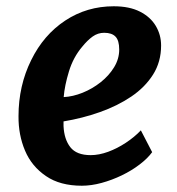

<svg xmlns="http://www.w3.org/2000/svg" viewBox="-20 -584 565 612"><path d="M241 8Q171.5 8 127 -22.5Q81 -53.5 59.8 -103.8Q38.5 -154 39 -213.5Q39 -311 79.5 -392.5Q119 -473 188 -518.5Q257 -564 342.5 -564Q392.5 -564 426 -547Q459.5 -530 476.5 -501.5Q493.5 -473 493.5 -439Q493.5 -387 468 -346.5Q442.5 -306 398.5 -276.2Q354.5 -246.5 298.8 -226.8Q243 -207 182.5 -197Q182.5 -193 182.5 -189.2Q182.5 -185.5 182.5 -182Q184.5 -140 204.2 -114.8Q224 -89.5 269 -89.5Q295.5 -89.5 324.8 -100.2Q354 -111 381.2 -129Q408.5 -147 429 -168.5L465 -99Q450.5 -79 425.2 -59.8Q400 -40.5 368.5 -25.2Q337 -10 304 -1Q271 8 241 8ZM183 -274.5Q212.5 -276 243.5 -288.5Q274.5 -301 301 -322Q327.5 -343 343.8 -369.8Q360 -396.5 360 -426Q360 -455 348.2 -467.2Q336.5 -479.5 312 -479.5Q292 -479.5 275.2 -467.5Q258.5 -455.5 242 -435Q213.5 -401.5 199.8 -356.5Q186 -311.5 183 -274.5Z"/></svg>

Font: Merriweather Sans SemiBold
Style: Italic
Weight: 600
Italic angle: -7.5°
Designer: Eben Sorkin
Foundry: Eben Sorkin
Version: Version 2.001